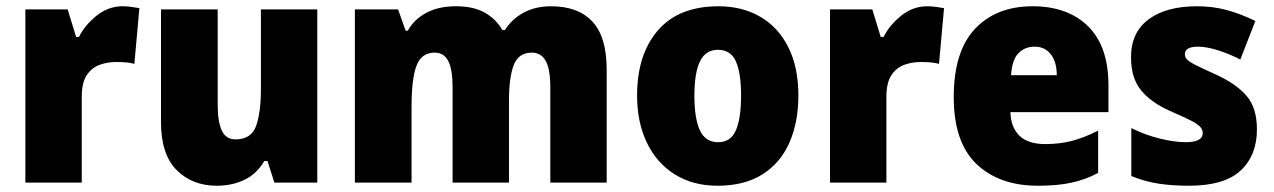

<svg xmlns="http://www.w3.org/2000/svg" viewBox="-20 -583 4068 613"><path d="M371 -563Q385 -563 399.5 -561Q414 -559 425 -557L409 -379Q399 -382 385.5 -383.5Q372 -385 350 -385Q323 -385 298 -376Q273 -367 257 -343Q241 -319 241 -274V0H61V-553H196L223 -465H232Q251 -503 288.5 -533Q326 -563 371 -563Z M993 -553V0H856L834 -69H824Q800 -28 760.5 -9Q721 10 672 10Q594 10 544 -40Q494 -90 494 -193V-553H675V-249Q675 -195 688 -166.5Q701 -138 732 -138Q782 -138 797.5 -180.5Q813 -223 813 -300V-553Z M1739 -563Q1826 -563 1871.5 -514Q1917 -465 1917 -360V0H1737V-303Q1737 -363 1722 -389Q1707 -415 1678 -415Q1636 -415 1620.5 -376Q1605 -337 1605 -260V0H1425V-303Q1425 -362 1411 -388.5Q1397 -415 1368 -415Q1325 -415 1309.5 -372.5Q1294 -330 1294 -244V0H1113V-553H1251L1275 -485H1282Q1301 -520 1340 -541.5Q1379 -563 1436 -563Q1492 -563 1528 -542.5Q1564 -522 1584 -487H1592Q1615 -523 1652.5 -543Q1690 -563 1739 -563Z M2529 -278Q2529 -193 2500.5 -128Q2472 -63 2414.5 -26.5Q2357 10 2271 10Q2192 10 2134 -26.5Q2076 -63 2045 -128Q2014 -193 2014 -278Q2014 -409 2080.5 -486Q2147 -563 2274 -563Q2349 -563 2406.5 -530Q2464 -497 2496.5 -433Q2529 -369 2529 -278ZM2197 -277Q2197 -205 2214.5 -167Q2232 -129 2273 -129Q2313 -129 2329.5 -167Q2346 -205 2346 -278Q2346 -350 2329.5 -387Q2313 -424 2272 -424Q2233 -424 2215 -387.5Q2197 -351 2197 -277Z M2940 -563Q2954 -563 2968.5 -561Q2983 -559 2994 -557L2978 -379Q2968 -382 2954.5 -383.5Q2941 -385 2919 -385Q2892 -385 2867 -376Q2842 -367 2826 -343Q2810 -319 2810 -274V0H2630V-553H2765L2792 -465H2801Q2820 -503 2857.5 -533Q2895 -563 2940 -563Z M3277 -563Q3389 -563 3454 -499Q3519 -435 3519 -310V-225H3206Q3207 -177 3234.5 -150Q3262 -123 3317 -123Q3364 -123 3403.5 -133.5Q3443 -144 3486 -166V-31Q3447 -10 3402 0Q3357 10 3294 10Q3170 10 3097.5 -59.5Q3025 -129 3025 -273Q3025 -419 3093 -491Q3161 -563 3277 -563ZM3283 -434Q3252 -434 3231.5 -413Q3211 -392 3208 -343H3354Q3354 -385 3335 -409.5Q3316 -434 3283 -434Z M3993 -170Q3993 -87 3941 -38.5Q3889 10 3776 10Q3724 10 3680 3.5Q3636 -3 3592 -21V-174Q3636 -152 3683.5 -140.5Q3731 -129 3765 -129Q3820 -129 3820 -158Q3820 -169 3812 -178Q3804 -187 3781.5 -198.5Q3759 -210 3715 -229Q3653 -257 3622 -296Q3591 -335 3591 -400Q3591 -480 3647.5 -521.5Q3704 -563 3801 -563Q3852 -563 3896.5 -551Q3941 -539 3988 -516L3940 -393Q3905 -411 3868.5 -422.5Q3832 -434 3805 -434Q3763 -434 3763 -410Q3763 -400 3770.5 -392.5Q3778 -385 3799 -374.5Q3820 -364 3862 -345Q3926 -316 3959.5 -277.5Q3993 -239 3993 -170Z"/></svg>

Font: Noto Sans Lao UI SemCond Blk
Style: Regular
Weight: 900
Width: 4
Designer: Monotype Design Team
Foundry: Monotype Imaging Inc.
Version: Version 2.000; ttfautohint (v1.8.4.7-5d5b)